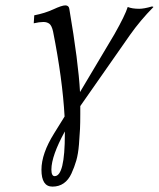

<svg xmlns="http://www.w3.org/2000/svg" viewBox="-20 -462 593 717"><path d="M184.1 195.8Q222.2 195.8 222.2 38.1Q222.2 38.1 222.2 28.8Q172.4 119.6 171.9 170.9Q171.9 195.8 184.1 195.8ZM279.8 -36.1Q279.8 -2.9 278.8 19.5Q277.8 42 274.9 77.4Q272 112.8 264.9 137.5Q257.8 162.1 246.8 186Q235.8 210 218 222.4Q200.2 234.9 175.8 234.9Q134.8 234.9 134.8 171.9Q134.8 111.8 182.1 36.1L221.2 -26.9Q213.4 -167 178.2 -344.2Q173.3 -366.2 164.6 -373Q155.8 -379.9 142.1 -379.9Q127 -379.9 106 -375L107.9 -404.8Q147.9 -412.6 179.4 -427.2Q210.9 -441.9 223.9 -441.9Q236.8 -441.9 238.8 -429.2Q272.9 -229 278.8 -118.2L407.2 -334Q447.3 -404.8 457 -436Q473.1 -429.2 500 -429.2Q518.1 -429.2 547.9 -438L553.2 -436Q503.4 -385.3 465.8 -332L279.8 -65.9Z"/></svg>

Font: Linux Libertine
Style: Italic
Weight: 400
Italic angle: -12°
Designer: Philipp H. Poll
Foundry: Philipp H. Poll
Version: Version 5.1.6 ; ttfautohint (v0.9)